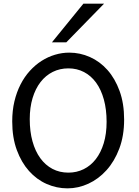

<svg xmlns="http://www.w3.org/2000/svg" viewBox="-20 -1011 753 1043"><path d="M654.3 -361.3Q654.3 -273.4 628.2 -204.1Q602.1 -134.8 558.8 -86.7Q515.6 -38.6 460.4 -13.2Q405.3 12.2 346.7 12.2Q287.6 12.2 233.4 -11.7Q179.2 -35.6 137.7 -82Q96.2 -128.4 71.3 -196Q46.4 -263.7 46.4 -351.6Q46.4 -410.2 58.3 -460.4Q70.3 -510.7 91.6 -552.2Q112.8 -593.8 142.1 -626Q171.4 -658.2 205.8 -680.2Q240.2 -702.1 278.6 -713.6Q316.9 -725.1 356.4 -725.1Q414.6 -725.1 468.5 -701.2Q522.5 -677.2 563.7 -630.9Q605 -584.5 629.6 -516.8Q654.3 -449.2 654.3 -361.3ZM559.1 -349.1Q559.1 -416.5 544.2 -470.5Q529.3 -524.4 502 -562Q474.6 -599.6 436.3 -619.6Q397.9 -639.6 351.6 -639.6Q305.2 -639.6 266.6 -620.4Q228 -601.1 200.2 -565.2Q172.4 -529.3 157 -478.3Q141.6 -427.2 141.6 -363.8Q141.6 -296.9 156.5 -243.2Q171.4 -189.5 199 -151.6Q226.6 -113.8 265.1 -93.5Q303.7 -73.2 351.6 -73.2Q396.5 -73.2 434.6 -92Q472.7 -110.8 500.2 -146.2Q527.8 -181.6 543.5 -232.9Q559.1 -284.2 559.1 -349.1ZM545.4 -991.2 340.3 -781.2H262.2L433.1 -991.2Z"/></svg>

Font: Andika New Basic
Style: Regular
Weight: 400
Designer: Victor Gaultney, Annie Olsen, Julie Remington, Don Collingsworth, Eric Hays
Foundry: SIL International
Version: Version 5.500